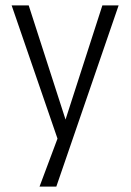

<svg xmlns="http://www.w3.org/2000/svg" viewBox="-20 -509 482 709"><path d="M126 180 202 -23V31L23 -489H86L227 -52H217L358 -489H418L188 180Z"/></svg>

Font: Nunito Sans 10pt Condensed Light
Style: Regular
Weight: 300
Width: 3
Designer: Vernon Adams
Foundry: Vernon Adams
Version: Version 3.101;gftools[0.9.27]